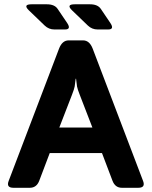

<svg xmlns="http://www.w3.org/2000/svg" viewBox="-20 -892 721 912"><path d="M117.2 -842.8Q87.4 -871.6 129.9 -871.6H202.6Q239.3 -871.6 253.9 -849.6L298.8 -783.2Q319.8 -752 288.6 -752H238.3Q211.9 -752 192.4 -770.5ZM322.3 -842.8Q292.5 -871.6 335 -871.6H407.7Q444.3 -871.6 459 -849.6L503.9 -783.2Q524.9 -752 493.7 -752H443.4Q417 -752 397.5 -770.5ZM43.9 0Q8.8 0 21 -32.2L260.3 -660.6Q275.4 -700.2 306.2 -700.2H374.5Q405.3 -700.2 420.4 -660.6L659.7 -32.2Q671.9 0 636.7 0H559.1Q526.9 0 514.2 -33.7L464.4 -165H216.3L166.5 -33.7Q153.8 0 121.6 0ZM261.7 -286.1H418.9L358.9 -441.4Q348.1 -468.8 345.9 -481.2Q343.8 -493.7 341.3 -518.1H339.4Q336.9 -493.7 334.7 -481.2Q332.5 -468.8 321.8 -441.4Z"/></svg>

Font: Istok Web
Style: Bold
Weight: 700
Designer: Andrey V. Panov
Foundry: Andrey V. Panov
Version: Version 1.0.2g